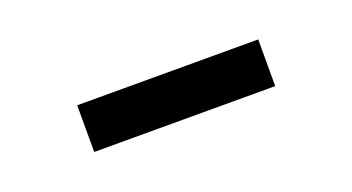

<svg xmlns="http://www.w3.org/2000/svg" viewBox="-24 -840 503 274"><g transform="rotate(-20 227.5 -703.5)"><path d="M364.9 -738.9V-668H90V-738.9Z"/></g></svg>

Font: Merriweather 7pt Light
Style: Regular
Weight: 300
Designer: Eben Sorkin
Foundry: Eben Sorkin
Version: Version 2.200;gftools[0.9.31]